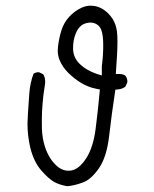

<svg xmlns="http://www.w3.org/2000/svg" viewBox="-20 -661 540 672"><path d="M336.4 -429.7V-397L318.8 -402.3Q281.2 -415 257.8 -438.5Q236.8 -459.5 235.8 -488.8Q235.8 -491.7 235.8 -494.1Q235.8 -521.5 245.6 -544.9Q257.8 -573.7 280.8 -579.6Q289.1 -582 296.4 -582Q309.1 -582 318.8 -575.7Q329.6 -569.3 334.5 -556.2Q341.3 -538.1 341.3 -502.2Q341.3 -466.3 336.4 -429.7ZM82.5 -333Q76.2 -246.1 76.2 -228.5Q76.2 -186 85.9 -144.5Q98.1 -95.2 124 -64.9Q150.9 -34.2 170.9 -23.4Q190.9 -13.2 215.3 -9.3Q240.2 -11.2 270.5 -22.5Q299.3 -33.2 326.4 -72.3Q353.5 -111.3 362.1 -186Q370.6 -260.7 383.8 -347.2L394 -348.1Q402.3 -349.1 408.4 -351.8Q414.6 -354.5 418.5 -357.4L425.3 -371.6Q425.8 -373 425.8 -376.5Q425.8 -379.9 424.3 -385.5Q422.9 -391.1 418.9 -396Q411.1 -401.9 399.4 -401.9H385.3Q391.1 -477.1 391.1 -514.6Q391.1 -537.6 389.4 -550.3Q387.7 -563 384.3 -573.2Q377 -595.7 358.9 -613.8Q331.5 -641.1 297.4 -641.1Q280.8 -641.1 265.1 -633.8Q240.2 -622.1 221.7 -601.6Q203.1 -581.1 194.8 -554.2Q186.5 -527.3 183.1 -498.5Q182.1 -491.2 182.1 -484.4Q182.1 -465.8 189 -449.7Q198.7 -426.3 218.8 -406.2Q238.8 -386.2 264.2 -370.6Q289.1 -355.5 317.9 -350.1L329.6 -347.7Q322.8 -272.9 314.7 -210Q306.6 -147 283.2 -109.4Q257.8 -68.8 228.5 -64Q224.1 -63.5 219.2 -63.5Q194.3 -63.5 172.4 -86.4Q140.1 -120.1 129.9 -177.7Q127 -195.8 126.7 -210.4Q126.5 -225.1 126.5 -231.2Q126.5 -237.3 126.5 -245.6Q126.5 -266.1 128.9 -297.4Q131.3 -328.6 137.2 -364.3Q138.2 -369.6 138.2 -373.3Q138.2 -377 137.7 -380.9Q137.2 -391.6 131.3 -400.9L117.7 -407.7Q116.2 -408.2 115.2 -408.2Q104.5 -408.2 97.2 -402.8Q85 -369.1 82.5 -333ZM336.4 -429.7V-430.7Z"/></svg>

Font: NaikaiFont
Style: ExtraLight
Weight: 200
Version: Version 1.89